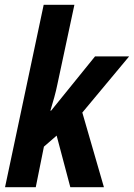

<svg xmlns="http://www.w3.org/2000/svg" viewBox="-20 -780 558 800"><path d="M1 0 162 -760H290L219 -428Q214 -403 206 -374Q198 -345 190 -319H193L376 -545H518L323 -311L413 0H273L216 -215L163 -169L129 0Z"/></svg>

Font: Noto Sans Condensed
Style: Bold Italic
Weight: 700
Width: 3
Italic angle: -12°
Designer: Monotype Design Team
Foundry: Monotype Imaging Inc.
Version: Version 2.013; ttfautohint (v1.8.4.7-5d5b)